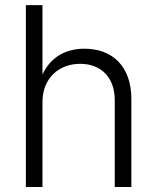

<svg xmlns="http://www.w3.org/2000/svg" viewBox="-20 -748 629 768"><path d="M149.9 -340.3C149.9 -434.1 214.4 -492.7 300.8 -492.7C384.8 -492.7 439 -437.5 439 -348.1V0H505.4V-353C505.4 -482.4 429.2 -553.2 318.4 -553.2C245.6 -553.2 184.1 -522.5 149.9 -450.2V-727.5H83.5V0H149.9Z"/></svg>

Font: Raveo Light
Style: Regular
Weight: 300
Designer: Jakub Foglar, Rasmus Andersson (Inter)
Foundry: Jakubfoglar.com
Version: Version 1.100;Glyphs 3.2.3 (3260)